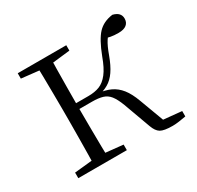

<svg xmlns="http://www.w3.org/2000/svg" viewBox="-121 -659 824 805"><g transform="rotate(-30 291.0 -257.0)"><path d="M46 0V-27L155 -38H175L281 -27V0ZM46 -482V-508H281V-482L175 -470H155ZM130 0Q131 -24 131.5 -64.5Q132 -105 132.5 -148.5Q133 -192 133 -226V-283Q133 -316 132.5 -359.5Q132 -403 131.5 -443.5Q131 -484 130 -508H198Q197 -484 196.5 -443Q196 -402 195.5 -356.5Q195 -311 195 -273V-254Q195 -206 195.5 -156.5Q196 -107 196.5 -65.5Q197 -24 198 0ZM414 -40 367 -169Q354 -203 340.5 -220Q327 -237 307 -243Q287 -249 256 -249H163V-277H255Q286 -277 309 -286Q332 -295 351.5 -320Q371 -345 388 -392Q414 -460 440.5 -488Q467 -516 512 -522Q549 -513 549 -483Q549 -464 536 -453.5Q523 -443 497 -443Q475 -443 459.5 -446Q444 -449 429 -453L474 -479Q455 -460 442 -440Q429 -420 415 -381Q400 -340 382.5 -314.5Q365 -289 342.5 -276Q320 -263 291 -257V-268Q329 -264 354.5 -252Q380 -240 399 -216Q418 -192 433 -151L484 -14L442 -38L564 -26V0Q548 3 530.5 5.5Q513 8 499 8Q457 8 440.5 -2Q424 -12 414 -40Z"/></g></svg>

Font: Noto Serif KR
Style: Regular
Weight: 200
Designer: Ryoko NISHIZUKA 西塚涼子 (kana & ideographs); Frank Grießhammer (Latin, Greek & Cyrillic); Wenlong ZHANG 张文龙 (bopomofo); San
Foundry: Adobe
Version: Version 2.001;hotconv 1.1.0;makeotfexe 2.6.0